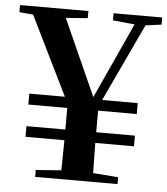

<svg xmlns="http://www.w3.org/2000/svg" viewBox="-57 -759 702 806"><g transform="rotate(5 294.5 -356.5)"><path d="M66 -300H230V-209H66V-164H230L228 -37L121 -29V0H468V-29L362 -37L360 -164H523V-209H360V-300H523V-346H373L527 -674L594 -683V-713H389V-683L481 -674L335 -355L191 -676L283 -683V-713H-5V-683L53 -678L216 -346H66Z"/></g></svg>

Font: Noto Serif KR
Style: Bold
Weight: 700
Designer: Ryoko NISHIZUKA 西塚涼子 (kana & ideographs); Frank Grießhammer (Latin, Greek & Cyrillic); Wenlong ZHANG 张文龙 (bopomofo); San
Foundry: Adobe
Version: Version 2.001;hotconv 1.1.0;makeotfexe 2.6.0